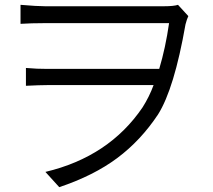

<svg xmlns="http://www.w3.org/2000/svg" viewBox="-20 -733 887 799"><path d="M720.7 -712.9C709 -709 689.5 -707 663.1 -707H167C145.5 -707 111.3 -709 65.4 -712.9V-633.8C94.7 -635.7 127.9 -636.7 165 -636.7H683.6C673.8 -568.4 660.2 -504.9 642.6 -446.3H176.8C148.4 -446.3 119.1 -447.3 87.9 -450.2V-376C127 -377.9 156.2 -378.9 176.8 -378.9H619.1C607.4 -346.7 591.8 -315.4 573.2 -286.1C480.5 -149.4 345.7 -59.6 168.9 -17.6L226.6 45.9C322.3 13.7 402.3 -26.4 467.8 -75.2C533.2 -124 589.8 -184.6 637.7 -256.8C682.6 -328.1 720.7 -453.1 752 -631.8C755.9 -646.5 759.8 -658.2 763.7 -666Z"/></svg>

Font: Gen Shin Gothic P Normal
Style: Regular
Weight: 300
Designer: [Source Han Sans]
Ryoko NISHIZUKA  (kana & ideographs); Paul D. Hunt (Latin, Greek & Cyrillic); Wenlong ZHANG  (bopomofo
Version: Version 1.002.20150607